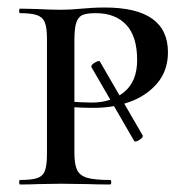

<svg xmlns="http://www.w3.org/2000/svg" viewBox="-20 -491 505 511"><path d="M223 -314Q223 -319 233.5 -325Q244 -331 246 -327L360 -130V-129Q360 -124 350 -118Q340 -112 337 -116L223 -313ZM273 -12Q276 -12 276 -6Q276 0 273 0Q237 0 216 -1L142 -2L80 -1Q63 0 33 0Q31 0 31 -6Q31 -12 33 -12Q64 -12 79 -17Q94 -22 99.5 -36.5Q105 -51 105 -81V-387Q105 -417 99.5 -431Q94 -445 79 -450.5Q64 -456 33 -456Q31 -456 31 -462Q31 -468 33 -468L79 -467Q119 -465 141 -465Q167 -465 198 -468Q209 -469 224.5 -470Q240 -471 259 -471Q427 -471 427 -352Q427 -303 398.5 -269.5Q370 -236 325.5 -220Q281 -204 232 -204Q187 -204 164 -207Q162 -209 162 -213Q162 -215 163.5 -217.5Q165 -220 167 -220Q184 -220 192 -219L224 -218Q277 -218 311 -246.5Q345 -275 345 -331Q345 -394 316 -425Q287 -456 235 -456Q212 -456 200.5 -451.5Q189 -447 183.5 -432Q178 -417 178 -385V-85Q178 -54 185 -39Q192 -24 211.5 -18Q231 -12 273 -12Z"/></svg>

Font: Cormorant SC Medium
Style: Regular
Weight: 500
Designer: Christian Thalmann (Catharsis Fonts)
Foundry: Catharsis Fonts
Version: Version 4.000